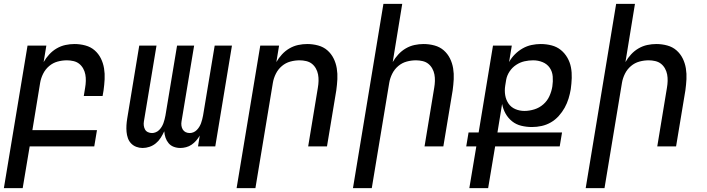

<svg xmlns="http://www.w3.org/2000/svg" viewBox="-27 -755 3647 990"><path d="M-7 215 115 -520H212L198 -435Q210 -456 227 -474.5Q244 -493 265.5 -505.5Q287 -518 310.5 -523Q334 -528 357 -528Q386 -528 413.5 -520.5Q441 -513 461 -495.5Q481 -478 493 -454Q505 -430 509.5 -402.5Q514 -375 512.5 -346.5Q511 -318 507 -289L502 -260H405L412 -303Q415 -320 415.5 -337.5Q416 -355 413 -371Q410 -387 402 -401.5Q394 -416 381.5 -426Q369 -436 352 -440Q335 -444 318 -444Q294 -444 270 -437.5Q246 -431 226.5 -414.5Q207 -398 195.5 -375Q184 -352 180 -328L140 -84H473L459 0H126L90 215Z M708 8Q691 8 675.5 2Q660 -4 649 -15.5Q638 -27 632.5 -42.5Q627 -58 625.5 -75Q624 -92 625 -109Q626 -126 629 -144L691 -520H780L715 -129Q713 -118 714.5 -107Q716 -96 721 -87Q726 -78 736 -73.5Q746 -69 757 -69Q766 -69 776 -73Q786 -77 793.5 -84.5Q801 -92 806.5 -101Q812 -110 815.5 -119.5Q819 -129 821.5 -139Q824 -149 826 -159L886 -520H974L909 -129Q907 -118 908.5 -107Q910 -96 915.5 -87Q921 -78 930.5 -73.5Q940 -69 951 -69Q961 -69 970.5 -73Q980 -77 987.5 -84.5Q995 -92 1000.5 -101Q1006 -110 1009.5 -119.5Q1013 -129 1015.5 -139Q1018 -149 1020 -159L1080 -520H1169L1083 0H994L1003 -56Q995 -42 984.5 -30Q974 -18 961 -9Q948 0 932.5 4Q917 8 903 8Q885 8 869 2Q853 -4 842.5 -16.5Q832 -29 826.5 -45Q821 -61 820 -78Q812 -61 802 -45Q792 -29 777 -16.5Q762 -4 744 2Q726 8 709 8Z M1193 215 1315 -520H1412L1398 -435Q1410 -456 1427 -474.5Q1444 -493 1465.5 -505.5Q1487 -518 1510.5 -523Q1534 -528 1557 -528Q1586 -528 1613.5 -520.5Q1641 -513 1661 -495.5Q1681 -478 1693 -454Q1705 -430 1709.5 -402.5Q1714 -375 1712.5 -346.5Q1711 -318 1707 -289L1659 0H1562L1612 -303Q1615 -320 1615.5 -337.5Q1616 -355 1613 -371Q1610 -387 1602 -401.5Q1594 -416 1581.5 -426Q1569 -436 1552 -440Q1535 -444 1518 -444Q1494 -444 1470 -437.5Q1446 -431 1426.5 -414.5Q1407 -398 1395.5 -375Q1384 -352 1380 -328L1290 215Z M1793 215 1950 -735H2047L1998 -435Q2010 -456 2027 -474.5Q2044 -493 2065.5 -505.5Q2087 -518 2110.5 -523Q2134 -528 2157 -528Q2186 -528 2213.5 -520.5Q2241 -513 2261 -495.5Q2281 -478 2293 -454Q2305 -430 2309.5 -402.5Q2314 -375 2312.5 -346.5Q2311 -318 2307 -289L2259 0H2162L2212 -303Q2215 -320 2215.5 -337.5Q2216 -355 2213 -371Q2210 -387 2202 -401.5Q2194 -416 2181.5 -426Q2169 -436 2152 -440Q2135 -444 2118 -444Q2094 -444 2070 -437.5Q2046 -431 2026.5 -414.5Q2007 -398 1995.5 -375Q1984 -352 1980 -328L1890 215Z M2393 215 2429 0H2377L2389 -72H2441L2515 -520H2612L2598 -435Q2610 -457 2628 -475Q2646 -493 2668 -505.5Q2690 -518 2714 -523Q2738 -528 2761 -528Q2790 -528 2817 -521Q2844 -514 2864.5 -497.5Q2885 -481 2898.5 -457.5Q2912 -434 2917 -407.5Q2922 -381 2921 -352.5Q2920 -324 2916 -295Q2912 -271 2904.5 -246.5Q2897 -222 2884.5 -199.5Q2872 -177 2854 -157Q2836 -137 2813.5 -124Q2791 -111 2766 -105.5Q2741 -100 2716 -100Q2688 -100 2661 -106.5Q2634 -113 2613.5 -129.5Q2593 -146 2580 -169Q2567 -192 2562 -219L2538 -72H2871L2859 0H2526L2490 215ZM2677 -183Q2702 -183 2728 -191Q2754 -199 2774.5 -217Q2795 -235 2806 -259.5Q2817 -284 2821 -309Q2825 -335 2823 -360.5Q2821 -386 2807.5 -405.5Q2794 -425 2771 -434.5Q2748 -444 2722 -444Q2700 -444 2677.5 -439Q2655 -434 2634.5 -420.5Q2614 -407 2600.5 -386.5Q2587 -366 2583 -344L2578 -313Q2574 -288 2578 -264Q2582 -240 2595 -221Q2608 -202 2630 -192.5Q2652 -183 2677 -183Z M2993 215 3150 -735H3247L3198 -435Q3210 -456 3227 -474.5Q3244 -493 3265.5 -505.5Q3287 -518 3310.5 -523Q3334 -528 3357 -528Q3386 -528 3413.5 -520.5Q3441 -513 3461 -495.5Q3481 -478 3493 -454Q3505 -430 3509.5 -402.5Q3514 -375 3512.5 -346.5Q3511 -318 3507 -289L3459 0H3362L3412 -303Q3415 -320 3415.5 -337.5Q3416 -355 3413 -371Q3410 -387 3402 -401.5Q3394 -416 3381.5 -426Q3369 -436 3352 -440Q3335 -444 3318 -444Q3294 -444 3270 -437.5Q3246 -431 3226.5 -414.5Q3207 -398 3195.5 -375Q3184 -352 3180 -328L3090 215Z"/></svg>

Font: Iosevka Md Ex Obl
Style: Regular
Weight: 500
Width: 7
Italic angle: -9°
Monospace: yes
Designer: Belleve Invis
Foundry: Belleve Invis
Version: Version 32.5.0; ttfautohint (v1.8.4)